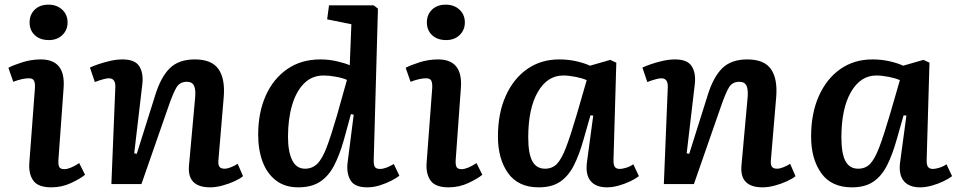

<svg xmlns="http://www.w3.org/2000/svg" viewBox="-20 -790 4112 824"><path d="M107 -694Q107 -727 129 -748.5Q151 -770 188 -770Q224 -770 247 -748.5Q270 -727 270 -694Q270 -661 247.5 -639.5Q225 -618 190 -618Q152 -618 129.5 -639Q107 -660 107 -694ZM130 -413Q131 -435 125.5 -444.5Q120 -454 104 -454Q91 -454 74.5 -450.5Q58 -447 37 -439L16 -499Q36 -510 75 -522.5Q114 -535 155 -535Q262 -535 253 -413L231 -108Q229 -86 233.5 -75Q238 -64 256 -64Q280 -64 320 -90L345 -40Q326 -24 286 -5Q246 14 200 14Q143 14 122.5 -15.5Q102 -45 106 -93Z M1023 -34Q1010 -23 986 -12Q962 -1 934 6.5Q906 14 882 14Q783 14 791 -79L817 -366Q821 -404 813 -421.5Q805 -439 782 -439Q752 -439 737.5 -415Q723 -391 703 -333L587 0H458L475 -417Q476 -454 447 -454Q430 -454 387 -438L366 -500Q378 -506 401 -514Q424 -522 452 -528.5Q480 -535 506 -535Q559 -535 577.5 -506Q596 -477 591 -430L556 -132L567 -130L646 -381Q670 -459 708.5 -497Q747 -535 816 -535Q889 -535 918 -493Q947 -451 940 -371L918 -110Q915 -85 921 -75.5Q927 -66 944 -66Q955 -66 970.5 -72Q986 -78 1000 -87Z M1584 -107Q1583 -85 1588 -75Q1593 -65 1611 -65Q1624 -65 1639.5 -71Q1655 -77 1670 -86L1694 -36Q1682 -26 1659.5 -14.5Q1637 -3 1610 5.5Q1583 14 1556 14Q1501 14 1483.5 -17.5Q1466 -49 1472 -94L1498 -298L1486 -300L1455 -187Q1437 -124 1413.5 -79Q1390 -34 1353.5 -10Q1317 14 1260 14Q1203 14 1164.5 -15.5Q1126 -45 1107 -96Q1088 -147 1088 -212Q1088 -306 1120 -378.5Q1152 -451 1212 -493Q1272 -535 1355 -535Q1391 -535 1426 -527Q1461 -519 1481 -510L1488 -686L1384 -707L1392 -767H1584L1602 -753ZM1289 -66Q1320 -66 1341.5 -87Q1363 -108 1382 -158Q1401 -208 1426 -294L1469 -447Q1452 -455 1422.5 -460.5Q1393 -466 1369 -466Q1319 -466 1285 -432Q1251 -398 1233.5 -338.5Q1216 -279 1216 -203Q1216 -139 1234 -102.5Q1252 -66 1289 -66Z M1812 -694Q1812 -727 1834 -748.5Q1856 -770 1893 -770Q1929 -770 1952 -748.5Q1975 -727 1975 -694Q1975 -661 1952.5 -639.5Q1930 -618 1895 -618Q1857 -618 1834.5 -639Q1812 -660 1812 -694ZM1835 -413Q1836 -435 1830.5 -444.5Q1825 -454 1809 -454Q1796 -454 1779.5 -450.5Q1763 -447 1742 -439L1721 -499Q1741 -510 1780 -522.5Q1819 -535 1860 -535Q1967 -535 1958 -413L1936 -108Q1934 -86 1938.5 -75Q1943 -64 1961 -64Q1985 -64 2025 -90L2050 -40Q2031 -24 1991 -5Q1951 14 1905 14Q1848 14 1827.5 -15.5Q1807 -45 1811 -93Z M2613 -107Q2612 -83 2618.5 -74Q2625 -65 2640 -65Q2650 -65 2667 -70Q2684 -75 2698 -85L2722 -34Q2708 -23 2685 -12Q2662 -1 2635.5 6.5Q2609 14 2585 14Q2537 14 2514.5 -13.5Q2492 -41 2499 -94L2526 -294L2514 -295L2484 -190Q2466 -126 2443 -80.5Q2420 -35 2384.5 -10.5Q2349 14 2292 14Q2204 14 2160.5 -47Q2117 -108 2117 -204Q2117 -304 2150.5 -378.5Q2184 -453 2243 -494Q2302 -535 2380 -535Q2419 -535 2454 -527Q2489 -519 2512 -508L2599 -533L2625 -521ZM2319 -66Q2350 -66 2370 -86.5Q2390 -107 2409.5 -158Q2429 -209 2456 -301L2498 -446Q2481 -454 2451 -460Q2421 -466 2397 -466Q2329 -466 2288 -395Q2247 -324 2247 -200Q2247 -131 2264.5 -98.5Q2282 -66 2319 -66Z M3394 -34Q3381 -23 3357 -12Q3333 -1 3305 6.5Q3277 14 3253 14Q3154 14 3162 -79L3188 -366Q3192 -404 3184 -421.5Q3176 -439 3153 -439Q3123 -439 3108.5 -415Q3094 -391 3074 -333L2958 0H2829L2846 -417Q2847 -454 2818 -454Q2801 -454 2758 -438L2737 -500Q2749 -506 2772 -514Q2795 -522 2823 -528.5Q2851 -535 2877 -535Q2930 -535 2948.5 -506Q2967 -477 2962 -430L2927 -132L2938 -130L3017 -381Q3041 -459 3079.5 -497Q3118 -535 3187 -535Q3260 -535 3289 -493Q3318 -451 3311 -371L3289 -110Q3286 -85 3292 -75.5Q3298 -66 3315 -66Q3326 -66 3341.5 -72Q3357 -78 3371 -87Z M3957 -107Q3956 -83 3962.5 -74Q3969 -65 3984 -65Q3994 -65 4011 -70Q4028 -75 4042 -85L4066 -34Q4052 -23 4029 -12Q4006 -1 3979.5 6.5Q3953 14 3929 14Q3881 14 3858.5 -13.5Q3836 -41 3843 -94L3870 -294L3858 -295L3828 -190Q3810 -126 3787 -80.5Q3764 -35 3728.5 -10.5Q3693 14 3636 14Q3548 14 3504.5 -47Q3461 -108 3461 -204Q3461 -304 3494.5 -378.5Q3528 -453 3587 -494Q3646 -535 3724 -535Q3763 -535 3798 -527Q3833 -519 3856 -508L3943 -533L3969 -521ZM3663 -66Q3694 -66 3714 -86.5Q3734 -107 3753.5 -158Q3773 -209 3800 -301L3842 -446Q3825 -454 3795 -460Q3765 -466 3741 -466Q3673 -466 3632 -395Q3591 -324 3591 -200Q3591 -131 3608.5 -98.5Q3626 -66 3663 -66Z"/></svg>

Font: Literata 7pt SemiBold
Style: Italic
Weight: 600
Italic angle: -2°
Designer: Latin by Veronika Burian and Jose Scaglione. Greek by Irene Vlachou. Cyrillic by Vera Evstafieva
Foundry: TypeTogether
Version: Version 3.002